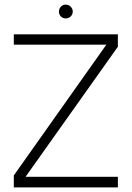

<svg xmlns="http://www.w3.org/2000/svg" viewBox="-20 -814 572 834"><path d="M40 0V-52L442 -620H40V-665H492V-611L91 -46H492V0ZM236 -764Q236 -776 244.5 -785Q253 -794 265 -794Q278 -794 287 -785Q296 -776 296 -764Q296 -751 287 -742.5Q278 -734 265 -734Q253 -734 244.5 -742.5Q236 -751 236 -764Z"/></svg>

Font: Sulphur Point Light
Style: Regular
Weight: 300
Designer: Noponies / Dale Sattler
Foundry: Noponies
Version: Version 1.000; ttfautohint (v1.8)